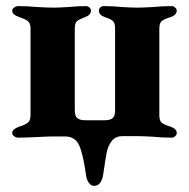

<svg xmlns="http://www.w3.org/2000/svg" viewBox="-20 -448 619 629"><path d="M262 127Q253 60 240 29.5Q227 -1 193 -1H155Q139 -1 101 1Q61 3 40 3Q33 3 26.5 -1.5Q20 -6 20 -12Q20 -25 43 -33Q62 -39 71 -46Q80 -53 80 -71V-354Q80 -372 71 -379Q62 -386 43 -392Q20 -400 20 -413Q20 -419 26.5 -423.5Q33 -428 40 -428Q71 -428 101 -425Q139 -423 155 -423Q171 -423 205 -425Q232 -428 262 -428Q268 -428 273 -423.5Q278 -419 278 -413Q278 -399 259 -392Q240 -385 232.5 -379Q225 -373 225 -355V-86Q225 -67 234 -60.5Q243 -54 259 -54H323Q340 -54 348.5 -60.5Q357 -67 357 -86V-355Q357 -373 349.5 -379.5Q342 -386 323 -392Q304 -399 304 -413Q304 -420 309 -424Q314 -428 320 -428Q351 -428 379 -425Q413 -423 430 -423Q446 -423 482 -425Q511 -428 542 -428Q548 -428 553.5 -423.5Q559 -419 559 -413Q559 -399 539 -392Q519 -386 510.5 -379.5Q502 -373 502 -355V-70Q502 -52 510.5 -45.5Q519 -39 539 -33Q559 -26 559 -12Q559 -6 553.5 -1.5Q548 3 542 3Q511 3 482 0Q446 -2 430 -2H382Q358 -2 346 14Q334 30 330 49.5Q326 69 318 124Q312 161 288 161Q279 161 271.5 151.5Q264 142 262 127Z"/></svg>

Font: EB Garamond ExtraBold
Style: Regular
Weight: 800
Designer: Georg Duffner and Octavio Pardo
Foundry: Georg Duffner
Version: Version 1.000